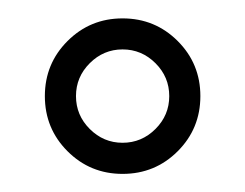

<svg xmlns="http://www.w3.org/2000/svg" viewBox="-20 -777 269 211"><path d="M54.2 -610.8Q29.3 -635.7 29.3 -671.4Q29.3 -707 54.2 -731.9Q79.1 -756.8 114.7 -756.8Q150.4 -756.8 175.3 -731.9Q200.2 -707 200.2 -671.4Q200.2 -635.7 175.3 -610.8Q150.4 -585.9 114.7 -585.9Q79.1 -585.9 54.2 -610.8ZM78.6 -707.5Q63.5 -692.4 63.5 -671.4Q63.5 -650.4 78.6 -635.3Q93.8 -620.1 114.7 -620.1Q135.7 -620.1 150.9 -635.3Q166 -650.4 166 -671.4Q166 -692.4 150.9 -707.5Q135.7 -722.7 114.7 -722.7Q93.8 -722.7 78.6 -707.5Z"/></svg>

Font: Flanker
Style: Regular
Weight: 400
Designer: Flanker
Foundry: Flanker
Version: Version 2.027